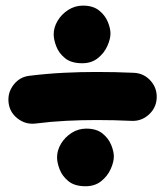

<svg xmlns="http://www.w3.org/2000/svg" viewBox="-20 -666 574 667"><path d="M9.8 -309.6Q5.9 -343.8 27.1 -371.3Q48.3 -398.9 82.5 -402.8Q143.1 -410.2 200.9 -413.1Q258.8 -416 316.4 -416Q380.4 -416 444.8 -413.1Q479.5 -411.6 502.7 -386Q525.9 -360.4 524.4 -325.7Q522.9 -291.5 497.3 -268.1Q471.7 -244.6 437 -246.1Q375.5 -249 316.4 -249Q262.7 -249 210.2 -246.3Q157.7 -243.7 103 -236.8Q68.8 -232.9 41.3 -254.2Q13.7 -275.4 9.8 -309.6ZM166.5 -546.4Q166.5 -571.3 180.4 -594.2Q194.3 -617.2 217.5 -631.8Q240.7 -646.5 268.1 -646.5Q303.2 -646.5 324.2 -629.6Q345.2 -612.8 354.5 -590.1Q363.8 -567.4 363.8 -549.8Q363.8 -530.3 352.8 -505.9Q341.8 -481.4 319.8 -463.9Q297.9 -446.3 265.6 -446.3Q227.1 -446.3 205.6 -464.1Q184.1 -481.9 175.3 -505.4Q166.5 -528.8 166.5 -546.4ZM178.2 -119.1Q178.2 -144 192.1 -167Q206.1 -189.9 229.2 -204.6Q252.4 -219.2 279.8 -219.2Q314.9 -219.2 335.9 -202.4Q356.9 -185.5 366.2 -162.8Q375.5 -140.1 375.5 -122.6Q375.5 -103 364.5 -78.6Q353.5 -54.2 331.5 -36.6Q309.6 -19 277.3 -19Q238.8 -19 217.3 -36.9Q195.8 -54.7 187 -78.1Q178.2 -101.6 178.2 -119.1Z"/></svg>

Font: Mikhak-DS2-FD Black
Style: Regular
Weight: 900
Designer: Amin Abedi
Version: Version 3.2